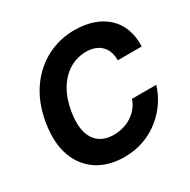

<svg xmlns="http://www.w3.org/2000/svg" viewBox="-166 -895 1053 1062"><g transform="rotate(-30 360.5 -363.5)"><path d="M334.5 9.8Q235.4 9.8 164.4 -35.5Q93.4 -80.8 62.1 -166.4Q30.9 -252.1 50.5 -372.7Q70.3 -489.9 127.1 -571.3Q184 -652.6 265.8 -695Q347.6 -737.3 441.3 -737.3Q506.3 -737.3 558.9 -719.6Q611.4 -701.9 648.6 -667.8Q685.8 -633.8 704.5 -584.6Q723.2 -535.4 720.4 -472.5H567.7Q568.1 -502.9 559.5 -526.8Q550.9 -550.6 534.1 -567.2Q517.4 -583.8 493.4 -592.6Q469.3 -601.4 439.2 -601.4Q380.9 -601.4 332.2 -572.2Q283.5 -543.1 250 -487.9Q216.6 -432.7 203.6 -354.9Q191.2 -279.2 205 -228.4Q218.8 -177.5 254.3 -151.9Q289.7 -126.2 342.7 -126.2Q375.4 -126.2 404.7 -134.4Q434 -142.7 458.4 -158.5Q482.9 -174.3 501 -197Q519.1 -219.6 529.4 -248.6H684.1Q669.5 -198.3 638.7 -152.1Q607.8 -105.8 562.8 -69.2Q517.9 -32.7 460.4 -11.5Q402.8 9.8 334.5 9.8Z"/></g></svg>

Font: Inter Tight
Style: Italic
Weight: 400
Italic angle: -9.39999°
Designer: Rasmus Andersson
Foundry: rsms
Version: Version 3.002